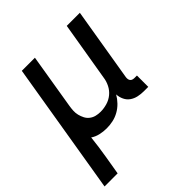

<svg xmlns="http://www.w3.org/2000/svg" viewBox="-206 -655 1006 1006"><g transform="rotate(-45 296.5 -152.5)"><path d="M-7 215 115 -520H212L162 -217Q159 -200 158 -182.5Q157 -165 161 -149Q165 -133 172.5 -118.5Q180 -104 193 -94Q206 -84 222 -80Q238 -76 255 -76Q279 -76 303.5 -83Q328 -90 347.5 -106Q367 -122 378.5 -145Q390 -168 393 -192L448 -520H545L477 -111Q476 -104 477 -97Q478 -90 482 -85Q486 -80 492.5 -78Q499 -76 506 -76H524V8H492Q470 8 449.5 3.5Q429 -1 412.5 -12.5Q396 -24 387 -43Q378 -62 377 -83Q365 -62 347.5 -44Q330 -26 308.5 -14Q287 -2 263.5 3Q240 8 217 8Q192 8 168 2.5Q144 -3 125 -16Q122 15 117.5 46Q113 77 108 108L90 215Z"/></g></svg>

Font: Iosevka Aile Medium Oblique
Style: Regular
Weight: 500
Italic angle: -9°
Designer: Belleve Invis
Foundry: Belleve Invis
Version: Version 31.1.0; ttfautohint (v1.8.4)